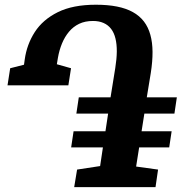

<svg xmlns="http://www.w3.org/2000/svg" viewBox="-20 -772 772 792"><path d="M286 0 298 -72.5 393 -87 404.5 -164H273.5L283.5 -230.5H415L426 -303.5H295L305 -370.5H436L455.5 -491.5Q461.5 -529 461.8 -559.5Q462 -590 456.2 -613.5Q450.5 -637 438.2 -653Q426 -669 407.2 -677.2Q388.5 -685.5 363.5 -685.5Q331 -685.5 306.5 -673.8Q282 -662 264.5 -641Q247 -620 235.8 -592.8Q224.5 -565.5 219 -534L214.5 -507L273 -490.5L262 -420H11L22 -490.5L79 -505L82 -526.5Q90.5 -588.5 123.5 -639.8Q156.5 -691 218.5 -721.8Q280.5 -752.5 375.5 -752.5Q424.5 -752.5 462.5 -745Q500.5 -737.5 528.2 -722Q556 -706.5 573.8 -683.2Q591.5 -660 600.2 -628.5Q609 -597 609.2 -558Q609.5 -519 602 -471L585.5 -370.5H709.5L699.5 -303.5H575.5L564 -230.5H688L678 -164H554L541.5 -85L632 -72.5L621.5 0Z"/></svg>

Font: Merriweather 20pt ExtraBold
Style: Italic
Weight: 800
Italic angle: -7.8°
Version: Version 2.101